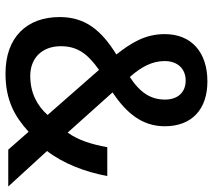

<svg xmlns="http://www.w3.org/2000/svg" viewBox="-58 -706 774 698"><g transform="rotate(90 329.0 -357.0)"><path d="M276 -724C169 -724 104 -665 104 -569C104 -497 136 -447 178 -393C91 -339 42 -281 42 -187C42 -67 116 10 247 10C344 10 403 -23 459 -74L524 0H658L529 -141C574 -199 605 -279 620 -360H515C505 -303 489 -253 462 -216L316 -379C390 -429 439 -486 439 -569C439 -667 378 -724 276 -724ZM273 -645C315 -645 342 -617 342 -570C342 -519 318 -480 260 -442C223 -483 202 -524 202 -568C202 -617 231 -645 273 -645ZM234 -330 398 -143C364 -105 318 -80 256 -80C190 -80 148 -124 148 -191C148 -254 178 -290 234 -330Z"/></g></svg>

Font: Noto Sans Myanmar UI SemiCondensed Medium
Style: Regular
Weight: 500
Width: 4
Designer: Monotype Design Team
Foundry: Monotype Imaging Inc.
Version: Version 2.103